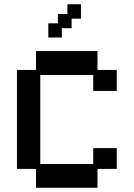

<svg xmlns="http://www.w3.org/2000/svg" viewBox="-20 -874 632 906"><path d="M150 12V-77H60V-544H150V-633H440V-544H531V-445H420V-520H170V-100H420V-175H531V-77H440V12ZM208 -697V-764H253V-808H298V-854H362V-786H318V-741H272V-697Z"/></svg>

Font: Pixelify Sans Medium
Style: Regular
Weight: 500
Designer: Stefie Justprince
Foundry: Typecalism Foundryline
Version: Version 1.000;February 13, 2025;FontCreator 15.0.0.3015 64-b